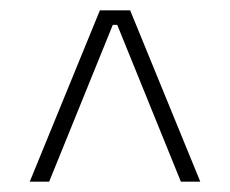

<svg xmlns="http://www.w3.org/2000/svg" viewBox="-20 -659 444 371"><path d="M37.5 -308 173 -639H231.5L367 -308H329.5L206.5 -611H198L75 -308Z"/></svg>

Font: Anek Malayalam Medium ExtraLight
Style: Regular
Weight: 250
Version: Version 1.003